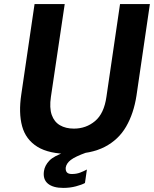

<svg xmlns="http://www.w3.org/2000/svg" viewBox="-20 -743 753 939"><path d="M289.5 176Q239.5 176 214.2 155Q189 134 195 93.5Q199 66.5 221 43Q243 19.5 302 0L402.5 3Q348 22.5 326.5 39Q305 55.5 301.5 76Q300 91.5 307 99.8Q314 108 331.5 108Q354 108 371.8 101.2Q389.5 94.5 405 86L395.5 152Q380.5 160.5 351.5 168.2Q322.5 176 289.5 176ZM323 10Q219.5 10 162.8 -25.2Q106 -60.5 88.2 -125.5Q70.5 -190.5 84 -280.5L149 -723H296.5L229 -269.5Q221 -215.5 233 -181.2Q245 -147 273.2 -130.5Q301.5 -114 341.5 -114Q401 -114 445 -151Q489 -188 500.5 -269.5L567 -723H713L647.5 -275.5Q634 -188 596.8 -123.8Q559.5 -59.5 492.5 -24.8Q425.5 10 323 10Z"/></svg>

Font: Public Sans Thin
Style: Bold Italic
Weight: 700
Italic angle: -8°
Version: Version 2.001